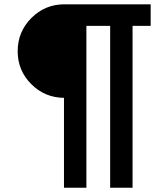

<svg xmlns="http://www.w3.org/2000/svg" viewBox="-20 -707 747 891"><path d="M276.9 164.1V-252.9Q187.5 -253.9 124.8 -316.9Q62 -379.9 62 -469.2Q62 -559.6 125.5 -623.3Q189 -687 278.8 -687H679.2V-586.9H595.2V164.1H491.2V-586.9H380.9V164.1Z"/></svg>

Font: Archivo Expanded
Style: Bold
Weight: 700
Width: 7
Designer: Hector Gatti
Foundry: Omnibus-Type
Version: Version 2.001